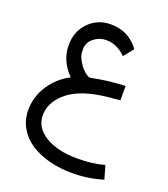

<svg xmlns="http://www.w3.org/2000/svg" viewBox="-147 -613 896 1024"><g transform="rotate(20 301.0 -101.0)"><path d="M46.9 69.8Q47.4 -6.8 89.6 -70.8Q131.8 -134.8 200.7 -170.4Q131.3 -239.7 131.3 -328.1Q131.3 -407.7 181.9 -458.5Q232.4 -509.3 306.2 -509.3Q408.2 -509.3 467.8 -427.2L422.9 -371.6Q374 -421.9 311 -421.9Q272.5 -421.9 241.5 -397.2Q210.4 -372.6 210.4 -333.5Q210.4 -318.4 211.7 -308.8Q212.9 -299.3 219.5 -283.9Q226.1 -268.6 239.3 -250Q252.4 -231.4 270 -217.5Q287.6 -203.6 296.4 -203.6Q297.9 -203.6 297.9 -203.6Q361.3 -215.8 397.5 -220Q433.6 -224.1 491.2 -227.1V-145.5Q428.7 -141.1 386.7 -134.8Q253.4 -114.7 188 -53.2Q129.9 2 129.4 68.4Q129.4 140.6 199.5 182.6Q269.5 224.6 379.4 224.6Q468.3 224.6 534.2 205.6L555.7 281.2Q472.2 307.1 380.4 307.1Q311 307.1 250.7 291.3Q190.4 275.4 145 246.1Q99.6 216.8 73.2 171.1Q46.9 125.5 46.9 69.8Z"/></g></svg>

Font: Samim WOL
Style: WOL
Weight: 400
Foundry: DejaVu fonts team - Redesigned by Saber Rastikerdar
Version: Version 4.0.0